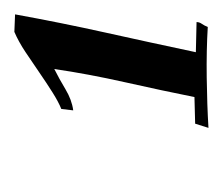

<svg xmlns="http://www.w3.org/2000/svg" viewBox="-42 -696 317 274"><g transform="rotate(-90 117.0 -558.5)"><path d="M234 -696Q222 -630 208 -567Q194 -504 180 -438L223 -437Q223 -433 220.5 -429.5Q218 -426 216 -421Q183 -423 144 -422.5Q105 -422 72 -420L78 -439L116 -440Q125 -485 137 -538.5Q149 -592 156 -640Q142 -633 127 -624Q112 -615 97 -613L99 -630Q109 -634 122.5 -642.5Q136 -651 150.5 -661Q165 -671 180 -681Q195 -691 209 -697Z"/></g></svg>

Font: Lucien Schoenschriftv CAT
Style: Regular
Weight: 400
Designer: Lucian Bernhard 1928
Foundry: CAT-Fonts Peter Wiegel
Version: Version 1.000